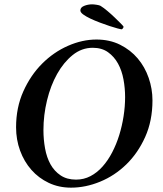

<svg xmlns="http://www.w3.org/2000/svg" viewBox="-20 -854 752 884"><path d="M407 -634Q356 -634 314.5 -600.5Q273 -567 243 -513.5Q213 -460 196.5 -392Q180 -324 180 -255Q180 -212 187.5 -170.5Q195 -129 212.5 -97.5Q230 -66 259 -46.5Q288 -27 330 -27Q366 -27 396.5 -43Q427 -59 452 -87Q477 -115 496.5 -152.5Q516 -190 529 -232Q542 -274 549 -319Q556 -364 556 -407Q556 -448 548.5 -488.5Q541 -529 523.5 -561Q506 -593 477.5 -613.5Q449 -634 407 -634ZM424 -672Q485 -672 533 -648Q581 -624 614 -585Q647 -546 664.5 -495.5Q682 -445 682 -392Q682 -298 648.5 -223.5Q615 -149 561.5 -97Q508 -45 441 -17.5Q374 10 307 10Q251 10 204.5 -12Q158 -34 124.5 -72Q91 -110 72.5 -160.5Q54 -211 54 -268Q54 -359 87.5 -433.5Q121 -508 174 -561Q227 -614 293 -643Q359 -672 424 -672ZM541 -719Q537 -719 521.5 -723Q506 -727 485 -734Q464 -741 440 -750Q416 -759 396 -768.5Q376 -778 363 -787.5Q350 -797 350 -806Q350 -820 367.5 -827Q385 -834 404 -834Q412 -834 425 -832Q438 -830 443 -827Q456 -819 474 -804Q492 -789 508 -773.5Q524 -758 536 -746Q548 -734 549 -731Q549 -728 546 -724Q543 -720 541 -719Z"/></svg>

Font: Vermiglione SemiBold
Style: Italic
Weight: 600
Italic angle: -11°
Version: Version 1.000